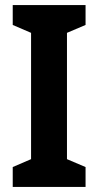

<svg xmlns="http://www.w3.org/2000/svg" viewBox="-20 -734 385 754"><path d="M316 0H30V-78L102 -109V-605L30 -636V-714H316V-636L243 -605V-109L316 -78Z"/></svg>

Font: Noto Sans Arabic Cond
Style: Bold
Weight: 700
Width: 3
Designer: Monotype Design Team, Nadine Chahine, Nizar Qandah and Khaled Hosny
Foundry: Monotype Imaging Inc.
Version: Version 2.012; ttfautohint (v1.8.4.7-5d5b)